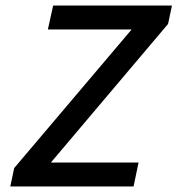

<svg xmlns="http://www.w3.org/2000/svg" viewBox="-20 -670 638 690"><path d="M17 0 31 -66 453 -564H152L171 -650H598L584 -584L163 -86H478L460 0Z"/></svg>

Font: Sometype Mono Medium
Style: Italic
Weight: 500
Italic angle: -12°
Monospace: yes
Designer: Ryoichi Tsunekawa
Foundry: Dharma Type
Version: Version 1.000; ttfautohint (v1.8.3)